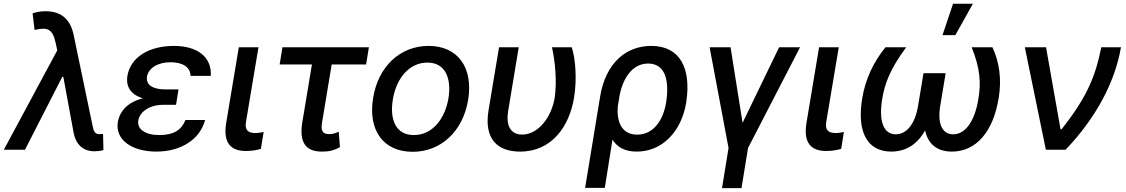

<svg xmlns="http://www.w3.org/2000/svg" viewBox="-35 -797 5996 1022"><path d="M468 8.2C483.3 8.2 501.4 6 515.6 2.1L513.5 -84.2C509.2 -83.8 500 -82.7 494.7 -82.7C467 -82.7 463.1 -103 457.4 -129.3L357.2 -610.4C339.8 -695 290.1 -737.2 208.1 -737.2C179 -737.2 153.4 -731.5 138.5 -725.9L149.1 -637.4C219.8 -654.8 245 -641 260.7 -570.7L269.9 -529.1L-14.6 0H98L296.2 -387.4H302.2L356.9 -90.2C370 -24.5 409.8 8.2 468 8.2Z M915.1 -321H845.9C773.4 -321 741.1 -348 747.5 -389.2C755.3 -433.9 803.3 -465.6 873.2 -465.6C939.6 -465.6 978.3 -438.2 979.4 -393.1H1087C1093 -493.6 1016 -552.6 890.6 -552.6C759.9 -552.6 660.2 -494 643.1 -393.1C635.7 -347.3 650.2 -296.2 725.9 -273.8C636.4 -251.4 600.9 -197.4 592.3 -148.1C576.7 -53.3 666.2 9.9 797.9 9.9C926.1 9.9 1029.5 -53.6 1056.8 -158.4H952.4C930.4 -104.4 888.8 -78.1 813.2 -78.1C736.5 -78.1 693.9 -110.4 701 -155.5C709.5 -204.5 763.8 -239 832.7 -239H902Z M1236.2 -545.5 1168.7 -141C1151.3 -33 1197.1 6.7 1273.4 6.7C1307.5 6.7 1334.5 1.1 1353.7 -4.6L1368.3 -94.5C1358.3 -92.3 1339.5 -88.8 1325.3 -88.8C1293 -88.8 1266.3 -98.4 1274.1 -147L1340.9 -545.5Z M1928.6 -545.5H1468.4L1453.5 -453.8H1625.4L1574.2 -146.3C1556.5 -36.6 1594.1 9.9 1677.9 9.9C1711.3 9.9 1740.1 6 1774.5 -14.2L1768.1 -95.9C1755 -90.2 1738.6 -83.1 1719.8 -83.1C1695.3 -83.1 1669 -87.4 1679 -143.1L1730.5 -453.8H1913.7Z M2161.6 11C2312.9 11 2429.7 -99.1 2457 -265.6C2484.7 -437.9 2402 -552.6 2246.4 -552.6C2094.5 -552.6 1977.6 -442.5 1951 -274.9C1922.9 -103.7 2005.3 11 2161.6 11ZM2055.8 -266C2072.8 -372.9 2137.8 -463.8 2240.4 -463.8C2337.7 -463.8 2368.3 -377.5 2352.3 -274.9C2334.5 -168 2269.5 -78.1 2167.6 -78.1C2069.6 -78.1 2039.1 -163.7 2055.8 -266Z M2621.4 -545.5 2565.3 -208.8C2540.8 -57.5 2612.2 9.9 2733.7 9.9C2902.3 9.9 2995.4 -123.9 3020.6 -277C3036.9 -375 3028.4 -485.8 3008.2 -545.5H2903.1C2921.2 -464.5 2929.7 -360.1 2917.6 -277C2899.9 -170.1 2828.5 -80.6 2744 -80.6C2695.3 -80.6 2654.5 -112.9 2670.1 -207.4L2726.2 -545.5Z M3159.4 -282.7 3079.5 203.1H3184.3L3225.1 -53.3C3251.4 -12.8 3291.5 9.9 3354.4 9.9C3490.4 9.9 3591.3 -96.6 3617.2 -248.6L3618.6 -258.5C3643.5 -431.1 3586.6 -552.6 3431.5 -552.6C3297.6 -552.6 3188.9 -462 3159.4 -282.7ZM3253.6 -231.2 3261.4 -279.1C3275.6 -368.3 3324.6 -458.8 3414.8 -458.8C3505.3 -458.8 3527.7 -371.1 3511.7 -258.5L3510.3 -248.6C3495 -160.2 3446 -80.3 3356.5 -80.3C3264.9 -80.3 3247.2 -164.4 3253.6 -231.2Z M3742.2 -545.5 3843 -9.2 3808.2 204.5H3911.9L3946.7 -9.2L4223.7 -545.5H4112.2L3917.6 -143.1L3853.7 -545.5Z M4324.9 -545.5 4257.5 -141C4240.1 -33 4285.9 6.7 4362.2 6.7C4396.3 6.7 4423.3 1.1 4442.5 -4.6L4457 -94.5C4447.1 -92.3 4428.3 -88.8 4414.1 -88.8C4381.7 -88.8 4355.1 -98.4 4362.9 -147L4429.7 -545.5Z M4788.7 -545.5H4678.3C4612.6 -464.5 4571.4 -373.9 4554.7 -274.9C4524.1 -92 4583.1 9.9 4709.2 9.9C4788 9.9 4849.4 -30.2 4889.2 -103C4904.8 -30.2 4953.1 9.9 5031.6 9.9C5158.4 9.9 5251.1 -92 5280.9 -274.9C5297.2 -373.9 5285.5 -464.5 5247.5 -545.5H5137.1C5182.9 -431.5 5187.1 -355.8 5172.9 -270.2C5153.4 -151.6 5103.7 -82 5038.7 -82C4982.2 -82 4953.5 -135.3 4969.8 -234L4998.6 -407.3H4880.7L4851.9 -234C4835.6 -135.3 4789.8 -82 4733 -82C4668.3 -82 4641.3 -151.6 4660.9 -270.2C4675.1 -355.8 4704.5 -431.5 4788.7 -545.5ZM4981.9 -610.1H5050.4L5143.5 -777H5038Z M5532 0H5637.1C5799 -169.7 5900.2 -360.1 5931.8 -545.5H5827.1C5796.5 -394.2 5754.6 -284.8 5615.8 -109H5610.1L5533 -545.5H5420.1Z"/></svg>

Font: Margiela Sans Medium
Style: Italic
Weight: 500
Italic angle: -9.39999°
Designer: Stefan Endress, Andreas Faust
Version: Version 1.100;FEAKit 1.0